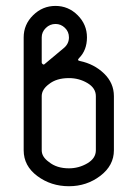

<svg xmlns="http://www.w3.org/2000/svg" viewBox="-20 -645 477 665"><path d="M172.4 -562Q152.8 -562 138.7 -548.1Q124.5 -534.2 124.5 -515.6V-428.2Q124.5 -425.3 128.2 -422.6Q131.8 -419.9 134.8 -423.3L202.1 -479.5Q218.8 -494.1 218.8 -515.6Q218.8 -535.2 204.8 -548.6Q190.9 -562 172.4 -562ZM374.5 -312V-124.5Q374.5 -71.8 327.4 -35.9Q280.3 0 218.8 0Q156.7 0 109.4 -35.2Q62 -70.3 62 -124.5V-515.6Q62 -560.1 94.7 -592.3Q127.4 -624.5 172.1 -624.5Q216.8 -624.5 249 -592.3Q281.2 -560.1 281.2 -515.6Q281.2 -471.2 253.9 -443.8Q245.6 -435.5 257.3 -433.6Q306.2 -423.3 340.3 -390.4Q374.5 -357.4 374.5 -312ZM312 -124.5V-312Q312 -339.8 283 -357.2Q253.9 -374.5 218.8 -374.5Q175.3 -374.5 149.4 -353.5Q124.5 -335 124.5 -312V-124.5Q124.5 -101.6 149.4 -84Q176.3 -62 218.8 -62Q252.9 -62 282.5 -79.3Q312 -96.7 312 -124.5Z"/></svg>

Font: GOSTRUS
Style: type_B
Weight: 400
Designer: Юрий и Татьяна Кривогуз
Version: Version 02.00